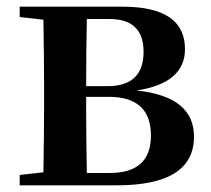

<svg xmlns="http://www.w3.org/2000/svg" viewBox="-20 -555 631 575"><path d="M309 -37Q432 -37 432 -149Q432 -265 306 -265H238V-235Q238 -151 240 -37ZM240 -498Q238 -390 238 -297H302Q410 -297 410 -400Q410 -498 308 -498ZM347 -535Q534 -535 534 -408Q534 -306 389 -284Q561 -266 561 -146Q561 0 330 0H39V-31L110 -39Q112 -153 112 -235V-300Q112 -382 110 -496L39 -504V-535Z"/></svg>

Font: Source Han Serif JP
Style: Bold
Weight: 700
Designer: Ryoko NISHIZUKA  (kana & ideographs); Frank Grießhammer (Latin, Greek & Cyrillic); Wenlong ZHANG  (bopomofo); Sandoll Co
Foundry: Adobe Systems Incorporated
Version: Version 1.000;PS 1;hotconv 16.6.53;makeotf.lib2.5.65590